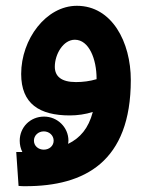

<svg xmlns="http://www.w3.org/2000/svg" viewBox="-20 -386 519 662"><path d="M431 -110C431 -241 366 -366 245 -366C139 -366 53 -251 53 -131C53 -28 116 12 221 12C247 12 275 8 300 0C285 57 256 90 215 110C215 106 216 103 216 99C216 53 178 16 132 16C84 16 48 53 48 99C48 113 51 126 57 138C50 138 43 138 36 138L44 255C56 256 57 256 68 256C272 256 431 172 431 -110ZM169 -156C169 -199 198 -249 238 -249C287 -249 313 -182 313 -115V-113C290 -106 265 -103 242 -103C191 -103 169 -123 169 -156ZM131 130C112 130 97 117 97 99C97 81 112 67 131 67C150 67 165 81 165 99C165 117 150 130 131 130Z"/></svg>

Font: Noto Sans Arabic UI Semi
Style: Regular
Weight: 600
Designer: Nadine Chahine - Monotype Design Team
Foundry: Monotype Imaging Inc.
Version: Version 1.900